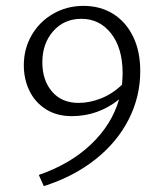

<svg xmlns="http://www.w3.org/2000/svg" viewBox="-20 -438 544 653"><path d="M457 -196Q457 -109 417.5 -31.5Q378 46 304 104.5Q230 163 129 195L112 157Q219 120 289.5 53Q360 -14 385 -100Q314 -43 224 -43Q173 -43 136 -66.5Q99 -90 80 -129.5Q61 -169 61 -216Q61 -272 87.5 -318Q114 -364 160.5 -391Q207 -418 264 -418Q321 -418 364.5 -391Q408 -364 432.5 -314Q457 -264 457 -196ZM395 -150Q397 -176 397 -189Q397 -274 358 -324Q319 -374 257 -374Q198 -374 161 -332Q124 -290 124 -226Q124 -165 157 -126.5Q190 -88 247 -88Q285 -88 324 -103.5Q363 -119 395 -150Z"/></svg>

Font: Ysabeau Semilight
Style: Regular
Weight: 300
Designer: Christian Thalmann (Catharsis Fonts)
Version: Version 0.003